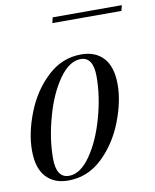

<svg xmlns="http://www.w3.org/2000/svg" viewBox="-82 -775 690 853"><g transform="rotate(-10 263.0 -349.0)"><path d="M304.2 -507.8Q252.9 -507.8 207 -442.9Q161.1 -377.9 134.3 -280.3Q106.9 -182.6 106.9 -94.2Q106.9 -5.9 164.1 -5.9Q215.3 -5.9 260.7 -70.8Q306.2 -135.7 333.5 -233.4Q360.8 -330.1 360.8 -418.9Q360.8 -507.8 304.2 -507.8ZM310.1 -527.8Q374 -527.8 410.2 -488.3Q446.3 -448.7 446.8 -370.6Q447.3 -293 412.1 -202.1Q377 -111.3 311.5 -48.8Q246.1 13.7 158.2 14.2Q94.2 14.6 57.6 -25.4Q21 -65.4 21 -143.6Q20.5 -221.7 55.7 -312.5Q90.8 -403.3 156.7 -465.3Q222.7 -527.8 310.1 -527.8ZM208.5 -687 214.4 -711.9H526.4L520 -687Z"/></g></svg>

Font: PlayfairDisplay-Italic
Style: Italic
Weight: 400
Italic angle: -14°
Designer: Claus Eggers Sørensen
Foundry: Claus Eggers Sørensen
Version: Version 1.002;PS 001.002;hotconv 1.0.70;makeotf.lib2.5.58329